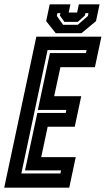

<svg xmlns="http://www.w3.org/2000/svg" viewBox="-44 -870 490 890"><path d="M-24.5 0 124.5 -700H426L396 -558.5H236L207 -424H332.5L302.5 -282.5H177L147 -141.5H307L277 0ZM55 -66H236L239 -80H72L129 -346.5H261L263.5 -360.5H131.5L187.5 -624H354.5L357.5 -638H176.5ZM214.5 -716 170 -772 186.5 -850H282.5L274.5 -812H313.5L321.5 -850H417.5L401 -772L333.5 -716ZM248.5 -755H316.5L363.5 -796L366 -809H352L349.5 -798L316.5 -768.5H254.5L233.5 -798L236 -809H222L219.5 -796Z"/></svg>

Font: Tourney Condensed Regular
Style: Bold Italic
Weight: 700
Width: 3
Italic angle: -12°
Designer: Tyler Finck
Foundry: Etcetera Type Co
Version: Version 1.010; ttfautohint (v1.8.3)